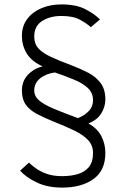

<svg xmlns="http://www.w3.org/2000/svg" viewBox="-20 -732 570 872"><path d="M262.5 120Q195 120 146 96.2Q97 72.5 71.5 43L111.5 6.5Q124 19 144 33.2Q164 47.5 193.2 57.8Q222.5 68 262 68Q302 68 333.8 58.5Q365.5 49 384 26.2Q402.5 3.5 402.5 -36.5Q402.5 -72 379.8 -96Q357 -120 317.8 -139Q278.5 -158 229 -177.5Q182 -196.5 148.2 -214.2Q114.5 -232 97 -256.8Q79.5 -281.5 79.5 -320.5Q79.5 -363 106.2 -391.8Q133 -420.5 173.5 -430.5Q123 -453.5 101.2 -489.5Q79.5 -525.5 79.5 -569Q79.5 -614 104 -646.2Q128.5 -678.5 169.2 -695.2Q210 -712 259 -712Q326 -712 368.5 -689.8Q411 -667.5 434 -643.5L392.5 -608.5Q375.5 -624.5 344 -642Q312.5 -659.5 259 -659.5Q207 -659.5 171.2 -636.5Q135.5 -613.5 135.5 -566Q135.5 -533.5 154.2 -512.5Q173 -491.5 211 -473.8Q249 -456 307 -434.5Q346.5 -419.5 381 -401.5Q415.5 -383.5 437 -354.8Q458.5 -326 458.5 -280.5Q458.5 -247 439.8 -216.8Q421 -186.5 381.5 -171.5Q423 -148 440.8 -112.8Q458.5 -77.5 458.5 -37.5Q458.5 42.5 404.5 81.2Q350.5 120 262.5 120ZM334 -195.5Q364 -207.5 383.2 -227.5Q402.5 -247.5 402.5 -276.5Q402.5 -310 379.2 -332Q356 -354 316.5 -370.2Q277 -386.5 229 -403Q186 -396.5 160.8 -375Q135.5 -353.5 135.5 -321.5Q135.5 -295 157.5 -276Q179.5 -257 223.5 -238.5Q267.5 -220 334 -195.5Z"/></svg>

Font: Overpass ExtraLight
Style: Regular
Weight: 250
Designer: Delve Withrington, Dave Bailey, Thomas Jockin
Foundry: Delve Fonts LLC
Version: Version 4.000